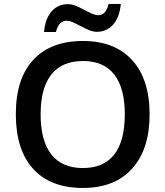

<svg xmlns="http://www.w3.org/2000/svg" viewBox="-20 -930 827 960"><path d="M728 -357.9Q728 -184.1 640.6 -86.9Q553.7 9.8 394 9.8Q232.4 9.8 145.5 -85.9Q59.1 -181.6 59.1 -358.9Q59.1 -536.1 146 -630.4Q233.4 -725.1 395 -725.1Q553.7 -725.1 641.1 -628.9Q728 -533.2 728 -357.9ZM604 -357.9Q604 -489.7 551.3 -557.4Q498.5 -625 395 -625Q290 -625 236.6 -557.4Q183.1 -489.7 183.1 -357.9Q183.1 -226.1 236.6 -158Q290 -89.8 394 -89.8Q498 -89.8 551 -157.2Q604 -224.6 604 -357.9ZM463.9 -771Q440.9 -771 412.6 -784.9Q384.3 -798.8 357.7 -812.5Q331.1 -826.2 313 -826.2Q273.4 -826.2 259.8 -770H200.2Q206.1 -836.9 237.8 -873Q269.5 -909.2 319.8 -909.2Q343.3 -909.2 371.8 -895.5Q400.4 -881.8 426.8 -867.9Q453.1 -854 471.2 -854Q509.8 -854 522.9 -910.2H584Q578.1 -844.7 546.4 -807.9Q514.6 -771 463.9 -771Z"/></svg>

Font: Open Sans
Style: SemiBold
Weight: 600
Foundry: Ascender Corporation
Version: Version 1.10